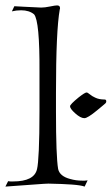

<svg xmlns="http://www.w3.org/2000/svg" viewBox="-27 -687 413 710"><path d="M-7 3 3 -17Q7 -16 11.5 -16Q16 -16 21 -16Q100 -16 110 -62Q114 -78 116.5 -131.5Q119 -185 119 -276V-422Q120 -609 99 -634Q81 -649 51 -649Q33 -649 17 -645L26 -664Q38 -663 63 -662Q88 -661 125 -659Q132 -659 140 -660Q148 -661 158 -663Q177 -667 184 -667Q195 -667 195 -657Q195 -654 194 -652Q187 -613 183.5 -536Q180 -459 180 -343V-275Q180 -192 182 -138.5Q184 -85 188 -62Q194 -35 233 -25Q254 -19 277 -19Q282 -19 287 -19Q292 -19 297 -20L286 3Q273 -2 239 -4.5Q205 -7 152 -8Q143 -8 103.5 -5Q64 -2 -7 3ZM285 -250Q271 -250 251 -268Q232 -285 232 -294Q232 -301 264 -327Q287 -345 293 -345Q297 -345 304 -339Q309 -335 314.5 -331.5Q320 -328 325 -326Q339 -319 360 -319Q366 -319 366 -312Q366 -308 363 -305Q360 -302 352.5 -296Q345 -290 332 -279Q297 -250 285 -250Z"/></svg>

Font: Gideon Roman
Style: Regular
Weight: 400
Designer: Robert E. Leuschke
Foundry: Robert E. Leuschke
Version: Version 2.010